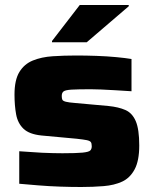

<svg xmlns="http://www.w3.org/2000/svg" viewBox="-20 -740 616 768"><path d="M305 8Q265 8 220.5 6.5Q176 5 133.5 1.5Q91 -2 57 -5V-135Q79 -134 102 -132Q125 -130 148.5 -129Q172 -128 192.5 -127.5Q213 -127 230 -127Q285 -127 310 -129.5Q335 -132 341 -138Q347 -144 347 -155Q347 -167 343 -172Q339 -177 326.5 -179.5Q314 -182 287 -185L146 -198Q97 -203 74 -225Q51 -247 44.5 -282.5Q38 -318 38 -362Q38 -420 57.5 -452Q77 -484 111.5 -498Q146 -512 190.5 -515Q235 -518 285 -518Q324 -518 366 -516.5Q408 -515 445 -511.5Q482 -508 506 -504V-375Q474 -377 442 -379Q410 -381 384.5 -382Q359 -383 343 -383Q291 -383 266.5 -381.5Q242 -380 234.5 -374.5Q227 -369 227 -356Q227 -346 229.5 -341Q232 -336 243.5 -333Q255 -330 281 -328L414 -316Q454 -312 481.5 -300Q509 -288 523 -255.5Q537 -223 537 -158Q537 -97 518.5 -62.5Q500 -28 468.5 -13.5Q437 1 394.5 4.5Q352 8 305 8ZM188 -571V-576L299 -720H495V-715L327 -571Z"/></svg>

Font: Saira Expanded ExtraBold
Style: Regular
Weight: 800
Width: 7
Designer: Hector Gatti with collaboration of the Omnibus-Type team
Foundry: Omnibus-Type
Version: Version 1.101